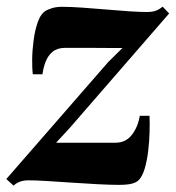

<svg xmlns="http://www.w3.org/2000/svg" viewBox="-40 -558 542 592"><path d="M337.5 -410Q324 -410 306.2 -410Q288.5 -410 268.5 -410.2Q248.5 -410.5 228.8 -410.5Q209 -410.5 191 -410.5Q173 -410.5 159.5 -410.5Q136 -410 122 -398.2Q108 -386.5 100.8 -368Q93.5 -349.5 91 -329H61Q59 -345.5 59.2 -374.2Q59.5 -403 63.8 -434.8Q68 -466.5 77.2 -491.8Q86.5 -517 103 -526Q108.5 -529 121 -533Q133.5 -537 151 -537Q177.5 -537 213.2 -534.5Q249 -532 286.5 -528.8Q324 -525.5 357.5 -523.2Q391 -521 413 -521Q429.5 -521 440 -524.8Q450.5 -528.5 461.5 -537.5L481.5 -516.5L175 -163.5L133 -118Q152 -118 174.8 -118Q197.5 -118 222 -117.8Q246.5 -117.5 270.8 -117.8Q295 -118 316.5 -118Q348 -118 366.8 -142.5Q385.5 -167 391 -201H421Q422 -180 421.2 -151.5Q420.5 -123 417 -93.2Q413.5 -63.5 406.5 -39.2Q399.5 -15 388 -3Q381 4.5 366.8 8.2Q352.5 12 327.5 12Q300 12 261.5 10Q223 8 182.2 5.2Q141.5 2.5 105.8 0.2Q70 -2 48 -2Q33.5 -2 22 2Q10.5 6 2 14.5L-20.5 -6L293.5 -366.5Z"/></svg>

Font: Merriweather 96pt ExtraBold
Style: Italic
Weight: 800
Italic angle: -7.8°
Version: Version 2.101